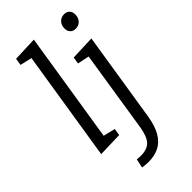

<svg xmlns="http://www.w3.org/2000/svg" viewBox="-306 -845 1157 1157"><g transform="rotate(-45 272.5 -266.5)"><path d="M46.9 3.3 165.2 -742.3 192.3 -695.5 83.6 -720.5 90.3 -765.4 247.9 -771.7 129.6 -25.7 101.8 -72.9 211.9 -45.8 204.8 -1.3ZM164 234.3 176.4 177.4Q185.4 178.4 193.3 178.9Q201.1 179.5 208.5 179.5Q264.8 179.5 290.7 151Q316.7 122.5 327.4 56.9L411 -476.9L419.7 -463.8L334.7 -481.9L341.1 -525.4L498 -531.4L407.7 39.8Q396.1 112.6 370.5 156.3Q345 200 306.2 219.5Q267.5 239 215.5 239Q200.8 239 189.1 237.7Q177.4 236.3 164 234.3ZM473.2 -639.2Q451.1 -639.2 438.4 -652.7Q425.7 -666.3 425.7 -689Q425.7 -716.1 442.3 -733.6Q458.8 -751.2 484.5 -751.2Q506.6 -751.2 519.3 -738Q532 -724.8 532 -701.4Q532 -674.6 515.6 -656.9Q499.3 -639.2 473.2 -639.2Z"/></g></svg>

Font: Bitter Thin
Style: Italic
Weight: 100
Italic angle: -9°
Designer: Sol Matas, and Bitter project Authors
Foundry: Sol Matas
Version: Version 2.002